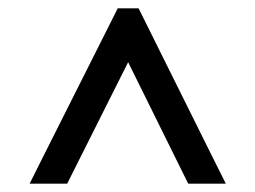

<svg xmlns="http://www.w3.org/2000/svg" viewBox="-20 -760 612 460"><path d="M152 -342 287 -611 420 -342 431 -320H521L492 -378L323 -718L312 -740H262L251 -718L80 -378L51 -320H141Z"/></svg>

Font: Nordica Advanced
Style: Regular
Weight: 300
Version: Version 1.07